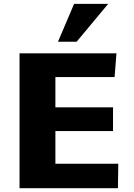

<svg xmlns="http://www.w3.org/2000/svg" viewBox="-20 -992 706 1012"><path d="M83 0V-710.9H593.8L584 -585.9H272V-426.3H575.7V-301.3H272V-128.9H603.5L601.6 0ZM285.6 -772 370.6 -971.7H550.3L383.8 -772Z"/></svg>

Font: Comme ExtraBold
Style: Regular
Weight: 800
Version: Version 1.000;gftools[0.9.27]